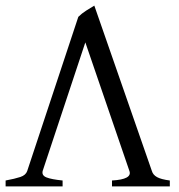

<svg xmlns="http://www.w3.org/2000/svg" viewBox="-20 -664 636 684"><path d="M0 -21Q33 -27 52.5 -33.5Q72 -40 77 -55L259 -604Q271 -616 287.5 -626.5Q304 -637 316 -644L521 -55Q525 -41 539.5 -33Q554 -25 585 -21V0H379V-21Q452 -25 441 -55L284 -513L132 -55Q128 -39 145.5 -32Q163 -25 203 -21V0H0Z"/></svg>

Font: ChillKai
Style: Regular
Weight: 400
Designer: ChillType
Foundry: 寒蝉字型
Version: Version 2.000